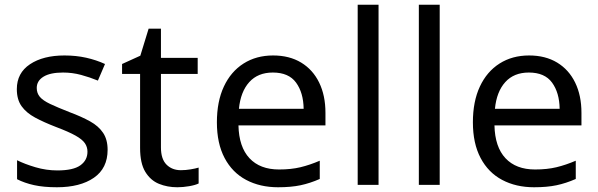

<svg xmlns="http://www.w3.org/2000/svg" viewBox="-20 -780 2524 810"><path d="M434 -148Q434 -70 376 -30Q318 10 220 10Q164 10 123.5 1Q83 -8 52 -24V-104Q84 -88 129.5 -74.5Q175 -61 222 -61Q289 -61 319 -82.5Q349 -104 349 -140Q349 -160 338 -176Q327 -192 298.5 -208Q270 -224 217 -244Q165 -264 128 -284Q91 -304 71 -332Q51 -360 51 -404Q51 -472 106.5 -509Q162 -546 252 -546Q301 -546 343.5 -536.5Q386 -527 423 -510L393 -440Q359 -454 322 -464Q285 -474 246 -474Q192 -474 163.5 -456.5Q135 -439 135 -409Q135 -387 148 -371.5Q161 -356 191.5 -341.5Q222 -327 273 -307Q324 -288 360 -268Q396 -248 415 -219.5Q434 -191 434 -148Z M743 -62Q763 -62 784 -65.5Q805 -69 818 -73V-6Q804 1 778 5.5Q752 10 728 10Q686 10 650.5 -4.5Q615 -19 593 -55Q571 -91 571 -156V-468H495V-510L572 -545L607 -659H659V-536H814V-468H659V-158Q659 -109 682.5 -85.5Q706 -62 743 -62Z M1132 -546Q1201 -546 1250.5 -516Q1300 -486 1326.5 -431.5Q1353 -377 1353 -304V-251H986Q988 -160 1032.5 -112.5Q1077 -65 1157 -65Q1208 -65 1247.5 -74.5Q1287 -84 1329 -102V-25Q1288 -7 1248 1.5Q1208 10 1153 10Q1077 10 1018.5 -21Q960 -52 927.5 -113.5Q895 -175 895 -264Q895 -352 924.5 -415Q954 -478 1007.5 -512Q1061 -546 1132 -546ZM1131 -474Q1068 -474 1031.5 -433.5Q995 -393 988 -321H1261Q1260 -389 1229 -431.5Q1198 -474 1131 -474Z M1577 0H1489V-760H1577Z M1835 0H1747V-760H1835Z M2212 -546Q2281 -546 2330.5 -516Q2380 -486 2406.5 -431.5Q2433 -377 2433 -304V-251H2066Q2068 -160 2112.5 -112.5Q2157 -65 2237 -65Q2288 -65 2327.5 -74.5Q2367 -84 2409 -102V-25Q2368 -7 2328 1.5Q2288 10 2233 10Q2157 10 2098.5 -21Q2040 -52 2007.5 -113.5Q1975 -175 1975 -264Q1975 -352 2004.5 -415Q2034 -478 2087.5 -512Q2141 -546 2212 -546ZM2211 -474Q2148 -474 2111.5 -433.5Q2075 -393 2068 -321H2341Q2340 -389 2309 -431.5Q2278 -474 2211 -474Z"/></svg>

Font: Noto Sans Kaithi
Style: Regular
Weight: 400
Designer: Monotype Design Team
Foundry: Monotype Imaging Inc.
Version: Version 2.005; ttfautohint (v1.8.4.7-5d5b)